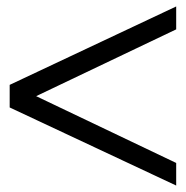

<svg xmlns="http://www.w3.org/2000/svg" viewBox="-20 -620 576 595"><path d="M526 -115V-45L10 -287V-357L526 -600V-529L92 -322Z"/></svg>

Font: Asul
Style: Regular
Weight: 400
Designer: Mariela Monsalve
Foundry: Mariela Monsalve
Version: Version 1.002